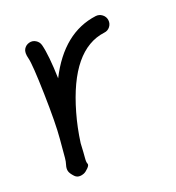

<svg xmlns="http://www.w3.org/2000/svg" viewBox="-98 -569 600 653"><g transform="rotate(-20 202.0 -242.5)"><path d="M113.8 -458.5Q124 -418.9 126.5 -334Q197.3 -473.6 319.3 -489.3Q332 -490.7 342.5 -482.7Q353 -474.6 354.7 -461.7Q356.4 -448.7 348.4 -438.2Q340.3 -427.7 327.1 -426.3Q203.1 -410.6 144.5 -204.1Q130.4 -154.8 123 -100.6Q121.1 -63 119.6 -48.1Q118.2 -33.2 121.1 -27.3Q124 -21.5 114.5 -12Q105 -2.4 97.7 0.5Q76.2 8.8 64 -4.2Q51.8 -17.1 49.6 -26.6Q47.4 -36.1 51 -47.6Q54.7 -59.1 55.7 -71.5Q56.6 -84 61.5 -138.2Q66.4 -192.4 63.7 -300.5Q61 -408.7 54.9 -431.9Q48.8 -455.1 55.7 -466.6Q62.5 -478 75.2 -481.4Q87.9 -484.9 99.1 -478Q110.4 -471.2 113.8 -458.5Z"/></g></svg>

Font: Chilanka
Style: Regular
Weight: 400
Designer: Santhosh Thottingal <santhosh.thottingal@gmail.com>
Foundry: Swathanthra Malayalam Computing(SMC)
Version: Version 1.3; 20181103